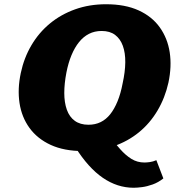

<svg xmlns="http://www.w3.org/2000/svg" viewBox="-20 -695 843 905"><path d="M371 17Q282 17 219 -12Q156 -41 119 -92Q82 -143 72 -209.5Q62 -276 78 -351Q93 -422 128 -481.5Q163 -541 215 -584Q267 -627 334 -651Q401 -675 480 -675Q570 -675 633.5 -646Q697 -617 733.5 -565.5Q770 -514 780 -448Q790 -382 774 -306Q758 -234 722.5 -174Q687 -114 635 -71.5Q583 -29 516.5 -6Q450 17 371 17ZM397 -107Q429 -107 454.5 -119.5Q480 -132 499.5 -156.5Q519 -181 534 -217.5Q549 -254 558 -302Q570 -356 570.5 -401Q571 -446 559 -479Q547 -512 522.5 -530.5Q498 -549 459 -549Q426 -549 399.5 -535.5Q373 -522 352.5 -496.5Q332 -471 317 -435Q302 -399 293 -353Q283 -301 283 -256.5Q283 -212 295 -178Q307 -144 332.5 -125.5Q358 -107 397 -107ZM492 -57Q520 -22 546 7.5Q572 37 599.5 54Q627 71 661 71Q671 71 686 69Q701 67 717 60L750 146Q726 165 699.5 174.5Q673 184 649.5 187Q626 190 610 190Q533 190 464.5 143Q396 96 335 -1Z"/></svg>

Font: Ysabeau Office Black
Style: Italic
Weight: 900
Italic angle: -12°
Designer: Christian Thalmann (Catharsis Fonts)
Version: Version 2.001;gftools[0.9.30]; featfreeze: tnum,lnum,ss02